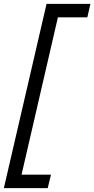

<svg xmlns="http://www.w3.org/2000/svg" viewBox="-45 -810 490 998"><path d="M425 -790 409 -720H256L67 98H220L203 168H-25L197 -790Z"/></svg>

Font: CBA Beacon Sans
Style: Italic
Weight: 400
Italic angle: -13°
Designer: Wei Huang
Foundry: Wei Huang
Version: Version 1.002